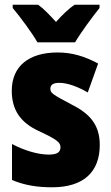

<svg xmlns="http://www.w3.org/2000/svg" viewBox="-20 -786 472 816"><path d="M139 -606H299C323 -647 373 -715 403 -752V-766H297C272 -749 247 -725 218 -693C189 -724 167 -748 142 -766H34V-752C63 -718 118 -644 139 -606ZM404 -170C404 -259 358 -305 282 -343C205 -384 194 -390 194 -409C194 -426 207 -434 232 -434C268 -434 314 -416 353 -393L397 -516C339 -547 286 -563 225 -563C103 -563 30 -505 30 -400C30 -318 68 -265 143 -230C225 -192 237 -180 237 -160C237 -138 221 -129 187 -129C139 -129 80 -148 31 -174V-21C86 2 140 10 201 10C335 10 404 -55 404 -170Z"/></svg>

Font: Noto Sans Devanagari UI Condensed Black
Style: Regular
Weight: 900
Width: 3
Designer: Jelle Bosma - Monotype Design Team
Foundry: Monotype Imaging Inc.
Version: Version 2.004